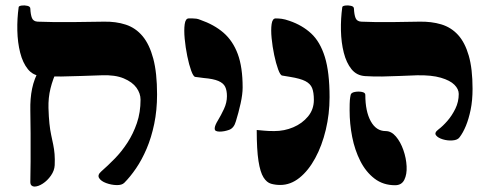

<svg xmlns="http://www.w3.org/2000/svg" viewBox="-20 -672 1800 709"><path d="M107 17Q101 17 96.5 13Q92 9 92 0Q92 -22 92.5 -39.5Q93 -57 93 -76Q93 -95 93 -119.5Q93 -144 93 -179Q93 -214 92 -264Q91 -308 98.5 -344.5Q106 -381 125 -415L192 -416Q175 -380 166.5 -345.5Q158 -311 159 -273Q160 -240 162.5 -216Q165 -192 169 -173.5Q173 -155 176.5 -138Q180 -121 181.5 -103Q183 -85 182 -62Q181 -42 168 -23.5Q155 -5 138 6Q121 17 107 17ZM49 -646Q50 -650 60 -651.5Q70 -653 81 -650.5Q92 -648 92 -640Q93 -618 98 -605.5Q103 -593 119 -592Q149 -591 179 -590.5Q209 -590 252.5 -590.5Q296 -591 363 -592Q408 -593 444.5 -581Q481 -569 506.5 -538.5Q532 -508 546 -455.5Q560 -403 560 -323Q560 -265 549.5 -214.5Q539 -164 521.5 -123Q504 -82 482.5 -50.5Q461 -19 439 3Q430 12 410.5 11.5Q391 11 372 4Q353 -3 346 -14.5Q339 -26 354 -39Q378 -60 403.5 -86Q429 -112 450.5 -145Q472 -178 485.5 -217.5Q499 -257 499 -304Q499 -327 484 -348Q469 -369 437 -382.5Q405 -396 355 -394Q319 -393 281.5 -391.5Q244 -390 206.5 -389.5Q169 -389 133 -391Q102 -393 83 -416.5Q64 -440 54.5 -477.5Q45 -515 44 -559Q43 -603 49 -646Z M791 -186Q783 -186 777.5 -188.5Q772 -191 773 -200Q774 -210 785 -228Q796 -246 807 -269.5Q818 -293 818 -317Q818 -338 811.5 -351.5Q805 -365 786.5 -373Q768 -381 732 -384Q725 -385 717 -386Q709 -387 701 -388Q694 -389 686 -411Q678 -433 671.5 -465Q665 -497 662 -529Q659 -561 662 -582.5Q665 -604 677 -604Q684 -604 691 -604Q698 -604 705 -603Q712 -602 719 -599Q771 -581 805.5 -551Q840 -521 858 -472.5Q876 -424 876 -349Q876 -324 868.5 -290Q861 -256 851 -224Q844 -199 826 -192.5Q808 -186 791 -186Z M1052 -388 1022 -393Q1015 -394 1007 -416Q999 -438 992.5 -469Q986 -500 983 -531Q980 -562 983 -583Q986 -604 998 -604Q1009 -604 1020.5 -602.5Q1032 -601 1049 -595Q1096 -579 1129 -548.5Q1162 -518 1179.5 -462Q1197 -406 1197 -313Q1197 -251 1183 -192.5Q1169 -134 1144 -88Q1119 -42 1086 -15.5Q1053 11 1015 11Q997 11 981 6.5Q965 2 953 -17Q941 -36 934.5 -77.5Q928 -119 928 -192Q942 -191 955.5 -189.5Q969 -188 993 -188Q1030 -188 1063 -202Q1096 -216 1117.5 -242Q1139 -268 1139 -303Q1139 -331 1132.5 -347Q1126 -363 1107.5 -372.5Q1089 -382 1052 -388Z M1677 -165Q1670 -155 1651.5 -153.5Q1633 -152 1615 -157.5Q1597 -163 1590 -172.5Q1583 -182 1599 -194Q1615 -206 1632 -225.5Q1649 -245 1661.5 -270.5Q1674 -296 1674 -325Q1674 -343 1658 -359Q1642 -375 1608 -385Q1574 -395 1520 -394Q1489 -393 1456.5 -391.5Q1424 -390 1391.5 -389.5Q1359 -389 1328 -391Q1297 -393 1278 -416.5Q1259 -440 1249.5 -477.5Q1240 -515 1239 -559Q1238 -603 1244 -646Q1245 -650 1255 -651.5Q1265 -653 1276 -650.5Q1287 -648 1287 -640Q1288 -618 1293 -605.5Q1298 -593 1314 -592Q1340 -591 1367 -590.5Q1394 -590 1431.5 -590.5Q1469 -591 1528 -592Q1573 -593 1609.5 -582Q1646 -571 1671.5 -543Q1697 -515 1711 -466.5Q1725 -418 1725 -344Q1725 -301 1718 -267Q1711 -233 1700.5 -207.5Q1690 -182 1677 -165ZM1439 12Q1395 12 1363 -12.5Q1331 -37 1310.5 -77.5Q1290 -118 1280.5 -166.5Q1271 -215 1271 -264Q1271 -293 1272 -303Q1273 -313 1275 -322Q1277 -330 1290.5 -332.5Q1304 -335 1316.5 -332.5Q1329 -330 1329 -322Q1329 -261 1349 -224.5Q1369 -188 1404 -188Q1425 -188 1442 -168Q1459 -148 1469.5 -118Q1480 -88 1481.5 -58Q1483 -28 1473 -8Q1463 12 1439 12Z"/></svg>

Font: Noto Rashi Hebrew Black
Style: Regular
Weight: 900
Version: Version 1.006